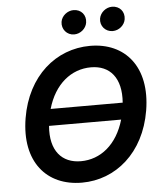

<svg xmlns="http://www.w3.org/2000/svg" viewBox="-62 -995 898 1058"><g transform="rotate(-5 387.5 -465.5)"><path d="M735.1 -355.1C774.9 -594.5 651.3 -737.2 457.7 -737.2C269.5 -737.2 108 -602.3 69.6 -371.1C30.2 -132.5 153.4 9.9 348.7 9.9C535.2 9.9 696.4 -123.9 735.1 -355.1ZM194.6 -317.5H593.4C554.3 -182.2 462 -108.3 353 -108.3C248.6 -108.3 182.9 -179.7 194.6 -317.5ZM211.6 -409.8C250 -544.4 343 -619 452.4 -619C557.2 -619 620.7 -546.5 610.1 -409.8ZM313.2 -882.5C307.2 -842.3 336.6 -807.5 376.8 -807.5C412.3 -807.5 442.8 -834.5 447.8 -866.5C454.5 -908.4 426.5 -941.4 384.2 -941.4C351.2 -941.4 318.5 -916.2 313.2 -882.5ZM526.3 -882.5C519.5 -841.6 549.7 -807.5 589.8 -807.5C625.4 -807.5 655.9 -834.5 660.9 -866.5C667.6 -908.4 639.6 -941.4 597.3 -941.4C564.3 -941.4 532.3 -916.2 526.3 -882.5Z"/></g></svg>

Font: Margiela Sans Semi Bold
Style: Italic
Weight: 600
Italic angle: -9.39999°
Designer: Stefan Endress, Andreas Faust
Version: Version 1.100;FEAKit 1.0